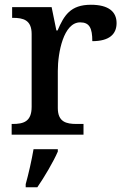

<svg xmlns="http://www.w3.org/2000/svg" viewBox="-20 -566 525 807"><path d="M29 0H331V-45H302C259 -45 223 -53 223 -112V-268C223 -345 247 -472 317 -472C356 -472 368 -448 368 -393C439 -393 470 -422 470 -469C470 -517 436 -546 362 -546C276 -546 249 -501 222 -438H217L197 -536H31V-491H34C78 -491 113 -482 113 -423V-117C113 -54 78 -45 33 -45H29ZM88 208V221H137C166 179 205 113 223 71V61H121C113 108 100 165 88 208Z"/></svg>

Font: Noto Serif Georgian Medium
Style: Regular
Weight: 500
Designer: Monotype Design Team, Akaki Razmadze
Foundry: Google LLC
Version: Version 2.003